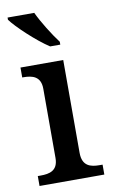

<svg xmlns="http://www.w3.org/2000/svg" viewBox="-87 -812 503 858"><g transform="rotate(-10 164.5 -383.0)"><path d="M176 -606H222V-619C193 -657 153 -721 132 -766H11V-756C36 -721 120 -642 176 -606ZM21 0H315V-45H302C261 -45 223 -54 223 -115V-536H29V-491H34C74 -491 113 -482 113 -425V-111C113 -53 74 -45 34 -45H21Z"/></g></svg>

Font: Noto Serif Tamil Medium
Style: Italic
Weight: 500
Italic angle: -12°
Designer: Indian Type Foundry, Tom Grace, and the Monotype Design Team
Foundry: Monotype Imaging Inc.
Version: Version 2.003